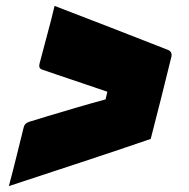

<svg xmlns="http://www.w3.org/2000/svg" viewBox="-20 -625 640 651"><path d="M491 -154Q378 -115 251.5 -73.5Q125 -32 10 6Q24 -46 35.5 -93Q47 -140 60 -192Q63 -207 79 -212Q98 -218 141 -231Q184 -244 237 -259.5Q290 -275 338 -288L344 -314Q304 -328 258.5 -343Q213 -358 175.5 -371Q138 -384 123 -389Q110 -393 114 -409Q126 -456 140 -507Q154 -558 165 -605Q262 -568 357 -531Q452 -494 549 -456Q565 -450 561 -432Q544 -362 526.5 -293Q509 -224 491 -154Z"/></svg>

Font: Recursive Mn Lnr St XBk
Style: Italic
Weight: 1000
Italic angle: -15°
Monospace: yes
Version: Version 1.079;hotconv 1.0.112;makeotfexe 2.5.65598; ttfautoh